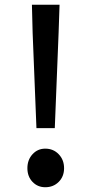

<svg xmlns="http://www.w3.org/2000/svg" viewBox="-20 -773 383 806"><path d="M117 -635 114 -753H230L226 -635L210 -235H133ZM170 13Q138 13 116.5 -9.5Q95 -32 95 -67Q95 -102 116.5 -125.5Q138 -149 170 -149Q204 -149 226.5 -125.5Q249 -102 249 -67Q249 -32 226.5 -9.5Q204 13 170 13Z"/></svg>

Font: Kinto Sans Med
Style: Regular
Weight: 500
Designer: Authors: Ryoko NISHIZUKA  (kana & ideographs); Paul D. Hunt (Latin, Greek & Cyrillic); Wenlong ZHANG  (bopomofo); Sandol
Foundry: Adobe Systems Incorporated, ookami Inc.
Version: Version 0.001